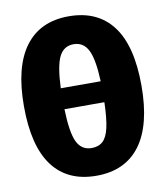

<svg xmlns="http://www.w3.org/2000/svg" viewBox="-82 -781 747 867"><g transform="rotate(-10 291.5 -347.5)"><path d="M561 -348Q561 -167 492 -74.5Q423 18 291 18Q159 18 90.5 -73.5Q22 -165 22 -348Q22 -528 91 -620.5Q160 -713 291 -713Q423 -713 492 -622Q561 -531 561 -348ZM200 -399H383Q379 -501 357.5 -543Q336 -585 291 -585Q246 -585 225 -543Q204 -501 200 -399ZM383 -303H200Q203 -195 224 -152Q245 -109 291 -109Q323 -109 342.5 -127Q362 -145 371.5 -187Q381 -229 383 -303Z"/></g></svg>

Font: Fira Sans Compressed ExtraBold
Style: Regular
Weight: 800
Width: 1
Designer: bBox Type GmbH & Carrois Corporate GbR & Edenspiekermann AG
Foundry: bBox Type GmbH & Carrois Corporate GbR & Edenspiekermann AG
Version: Version 4.301